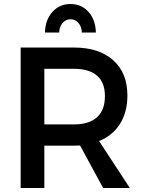

<svg xmlns="http://www.w3.org/2000/svg" viewBox="-20 -937 724 957"><path d="M275 -775H204Q206 -839 241.5 -878Q277 -917 331.5 -917Q386 -917 421 -878Q456 -839 458 -775H388Q387 -804 371 -822.5Q355 -841 331.5 -841Q308 -841 292 -822.5Q276 -804 275 -775ZM627 0H494L379 -212Q370 -211 350 -211H201V0H83V-700H350Q473 -700 544 -637Q615 -574 615 -461Q615 -378 578 -319.5Q541 -261 474 -234ZM201 -317H350Q424 -317 463.5 -352.5Q503 -388 503 -458Q503 -526 463.5 -560Q424 -594 350 -594H201Z"/></svg>

Font: Steamflix Grotesk
Style: Regular
Weight: 400
Designer: Julieta Ulanovsky
Foundry: Julieta Ulanovsky
Version: Version 4.000;PS 004.000;hotconv 1.0.88;makeotf.lib2.5.64775